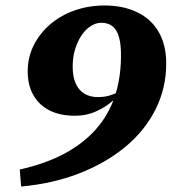

<svg xmlns="http://www.w3.org/2000/svg" viewBox="-20 -662 630 700"><path d="M52 -44Q146 -65 215 -102Q284 -139 329.5 -190.5Q375 -242 397.5 -307.5Q420 -373 421 -451Q422 -498 414 -526Q406 -554 390 -566.5Q374 -579 349 -579Q330 -579 311 -567Q292 -555 277.5 -533.5Q263 -512 254 -483Q245 -454 245 -419Q245 -381 256.5 -356.5Q268 -332 288.5 -320Q309 -308 337 -308Q365 -308 388 -316.5Q411 -325 431 -338L438 -294H390Q369 -274 332.5 -257Q296 -240 253 -240Q199 -240 160.5 -259.5Q122 -279 101.5 -315.5Q81 -352 81 -401Q81 -454 103.5 -498Q126 -542 164.5 -574.5Q203 -607 253.5 -624.5Q304 -642 361 -642Q428 -642 479 -618Q530 -594 558 -546.5Q586 -499 586 -430Q586 -340 546.5 -262Q507 -184 435 -125Q363 -66 266.5 -29Q170 8 57 18Z"/></svg>

Font: Source Serif 4 Black
Style: Italic
Weight: 900
Italic angle: -12°
Designer: Frank Grießhammer
Foundry: Adobe Systems Incorporated
Version: Version 4.004;hotconv 1.0.116;makeotfexe 2.5.65601